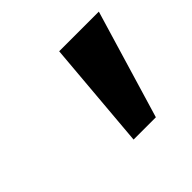

<svg xmlns="http://www.w3.org/2000/svg" viewBox="-83 -819 469 469"><g transform="rotate(-45 151.0 -584.5)"><path d="M141 -444 165 -725H302L218 -444Z"/></g></svg>

Font: REM Medium
Style: Italic
Weight: 500
Italic angle: -11°
Designer: Octavio Pardo
Foundry: Ashler Design
Version: Version 1.005;gftools[0.9.28]